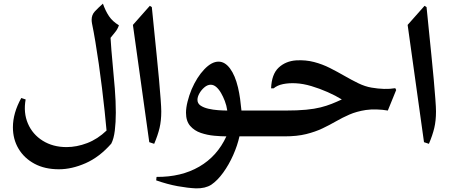

<svg xmlns="http://www.w3.org/2000/svg" viewBox="-20 -750 2483 1056"><path d="M121 -203Q108 -130 133.5 -70.5Q159 -11 215 24Q271 59 346 59Q402 59 459.5 37Q517 15 566 -32Q562 -79 555.5 -139Q549 -199 541 -265.5Q533 -332 523.5 -397.5Q514 -463 504.5 -520.5Q495 -578 486 -621Q485 -626 484.5 -631.5Q484 -637 484 -641Q484 -668 501 -686.5Q518 -705 546 -730Q560 -690 579.5 -661Q599 -632 634 -611Q627 -589 611.5 -571Q596 -553 588 -542Q592 -475 599 -403.5Q606 -332 611.5 -262.5Q617 -193 617 -131Q617 -77 611.5 -32Q606 13 592 40Q527 114 451 147.5Q375 181 304 181Q226 181 169.5 150.5Q113 120 82 68Q51 16 51 -50Q51 -128 97 -211Z M815 -711Q817 -692 820.5 -657Q824 -622 829 -572Q835 -511 842 -443.5Q849 -376 854.5 -314Q860 -252 863.5 -205Q867 -158 867 -137Q867 -86 857.5 -46Q848 -6 828 41L801 32L711 -613L804 -718Z M1374 -142Q1394 -142 1404 -122Q1414 -102 1414 -71Q1414 -40 1404 -20Q1394 0 1374 0H1297Q1286 50 1262.5 103Q1239 156 1207.5 199.5Q1176 243 1142 266Q1109 287 1058 286Q1013 284 957.5 274Q902 264 839 242L841 223Q977 224 1076 166.5Q1175 109 1225 0Q1196 0 1158 -3.5Q1120 -7 1084.5 -19Q1049 -31 1026 -57.5Q1003 -84 1003 -130Q1003 -157 1011.5 -191Q1020 -225 1034 -259Q1063 -326 1103.5 -368.5Q1144 -411 1182 -411Q1217 -411 1245 -373.5Q1273 -336 1289 -269Q1296 -239 1300.5 -207Q1305 -175 1308 -142ZM1229 -142H1230Q1226 -170 1216.5 -194.5Q1207 -219 1196 -238Q1184 -259 1169.5 -271.5Q1155 -284 1139 -284Q1121 -284 1104 -269.5Q1087 -255 1076.5 -236Q1066 -217 1066 -201Q1066 -181 1083 -169.5Q1100 -158 1126 -152Q1152 -146 1180 -144Q1208 -142 1229 -142Z M1544 0H1373Q1339 0 1321.5 -22Q1304 -44 1304 -71Q1304 -97 1321.5 -119.5Q1339 -142 1373 -142H1550Q1617 -142 1663.5 -146.5Q1710 -151 1743.5 -159.5Q1777 -168 1804.5 -179Q1832 -190 1860 -203Q1826 -224 1782 -243.5Q1738 -263 1692.5 -276.5Q1647 -290 1607 -292Q1569 -294 1537 -287.5Q1505 -281 1485 -264H1471Q1474 -342 1512.5 -378Q1551 -414 1609 -418Q1661 -421 1707 -409Q1753 -397 1794.5 -376Q1836 -355 1875 -332.5Q1914 -310 1951 -292Q1988 -274 2024 -268Q2059 -262 2092 -261Q2125 -260 2154 -265L2159 -255L2113 -142Q2085 -147 2052 -148Q2019 -149 1992 -145Q1941 -137 1902 -120Q1863 -103 1827.5 -82.5Q1792 -62 1753 -43.5Q1714 -25 1664 -12.5Q1614 0 1544 0Z M2326 -711Q2328 -692 2331.5 -657Q2335 -622 2340 -572Q2346 -511 2353 -443.5Q2360 -376 2365.5 -314Q2371 -252 2374.5 -205Q2378 -158 2378 -137Q2378 -86 2368.5 -46Q2359 -6 2339 41L2312 32L2222 -613L2315 -718Z"/></svg>

Font: Bona Nova SC
Style: Bold
Weight: 700
Designer: Mateusz Machalski
Foundry: Capitalics
Version: Version 4.001; ttfautohint (v1.8.4.7-5d5b)